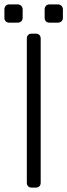

<svg xmlns="http://www.w3.org/2000/svg" viewBox="-28 -853 306 873"><path d="M135 0H116Q106 0 100 -6Q94 -12 94 -22V-678Q94 -688 100 -694Q106 -700 116 -700H135Q145 -700 151 -694Q157 -688 157 -678V-22Q157 -12 151 -6Q145 0 135 0ZM52 -750H14Q4 -750 -2 -756Q-8 -762 -8 -772V-810Q-8 -820 -2 -826.5Q4 -833 14 -833H52Q62 -833 68.5 -826.5Q75 -820 75 -810V-772Q75 -762 68.5 -756Q62 -750 52 -750ZM235 -750H197Q187 -750 181 -756Q175 -762 175 -772V-810Q175 -820 181 -826.5Q187 -833 197 -833H235Q245 -833 251.5 -826.5Q258 -820 258 -810V-772Q258 -762 251.5 -756Q245 -750 235 -750Z"/></svg>

Font: Rubik
Style: Regular
Weight: 300
Designer: Hubert & Fischer
Foundry: Hubert & Fischer
Version: Version 1.100